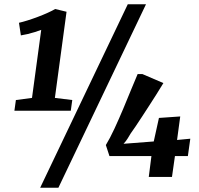

<svg xmlns="http://www.w3.org/2000/svg" viewBox="-20 -835 937 906"><path d="M55 -363 131 -373 174.5 -694Q162 -689 144.8 -683.8Q127.5 -678.5 109.8 -674.2Q92 -670 78.5 -668L69.5 -727.5Q87.5 -731.5 111.2 -739Q135 -746.5 159.5 -755.8Q184 -765 205.5 -774.8Q227 -784.5 240.5 -792.5L294 -779.5L239 -373L321 -363L314 -312.5H48ZM583 -815H669L255.5 51H169.5ZM682 0 694.5 -98.5H496.5L479.5 -150.5Q499 -182.5 520 -227.8Q541 -273 561.5 -321.8Q582 -370.5 599.5 -413.8Q617 -457 629.5 -485.5H652L751 -443Q736 -418.5 719 -391.2Q702 -364 684.2 -336.8Q666.5 -309.5 650 -284.2Q633.5 -259 619.8 -238.5Q606 -218 596.5 -205Q591 -195.5 582.5 -181.8Q574 -168 563 -156.5L705.5 -167.5L730 -278.5L830.5 -285.5L815.5 -174.5L878 -180.5L866.5 -98.5H805.5L791.5 0Z"/></svg>

Font: Merriweather Light 18pt Black
Style: Italic
Weight: 900
Italic angle: -7.8°
Version: Version 2.101